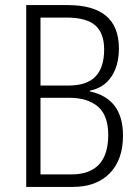

<svg xmlns="http://www.w3.org/2000/svg" viewBox="-20 -734 547 754"><path d="M246 -714Q447 -714 447 -544Q447 -477 417.5 -433Q388 -389 333 -378V-375Q463 -347 463 -202Q463 -106 410.5 -53Q358 0 266 0H83V-714ZM248 -398Q321 -398 355 -433.5Q389 -469 389 -540Q389 -603 354.5 -634Q320 -665 241 -665H139V-398ZM139 -350V-49H259Q405 -49 405 -204Q405 -281 364.5 -315.5Q324 -350 251 -350Z"/></svg>

Font: Noto Sans Tamil Condensed Light
Style: Regular
Weight: 300
Width: 3
Designer: Jelle Bosma - Monotype Design Team
Foundry: Monotype Imaging Inc.
Version: Version 2.004; ttfautohint (v1.8.4.7-5d5b)